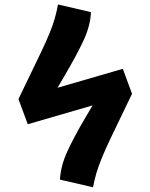

<svg xmlns="http://www.w3.org/2000/svg" viewBox="-20 -799 655 837"><path d="M101 -257.4 60.5 -367.2 155.9 -565.1Q180.5 -616.4 195.4 -652.6Q210.3 -688.7 218.7 -718.5Q227.2 -748.2 232.8 -779.5L376.4 -746.2Q374.4 -688.7 345.4 -625.4Q316.4 -562.1 261.5 -468.7L230.8 -416.4L515.4 -499L555.9 -389.2L554.9 -388.7L462.6 -196.9Q438.5 -146.2 423.6 -109.7Q408.7 -73.3 400 -43.6Q391.3 -13.8 385.6 17.4L241.5 -15.9Q244.1 -73.8 272.8 -137.4Q301.5 -201 356.4 -293.3L383.6 -339.5Z"/></svg>

Font: FiraCode Nerd Font
Style: Bold
Weight: 700
Designer: Carrois Corporate, Edenspiekermann AG, Nikita Prokopov
Foundry: Carrois Corporate, Edenspiekermann AG, Nikita Prokopov
Version: Version 6.002;Nerd Fonts 2.1.0